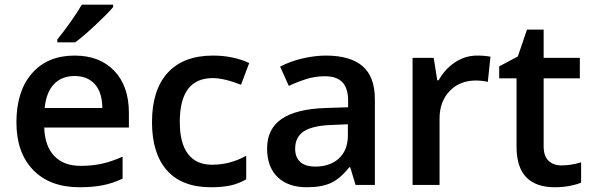

<svg xmlns="http://www.w3.org/2000/svg" viewBox="-20 -786 2516 816"><path d="M317.9 9.8Q191.9 9.8 120.8 -63.7Q49.8 -137.2 49.8 -266.1Q49.8 -398.4 115.7 -474.1Q181.6 -549.8 296.9 -549.8Q403.8 -549.8 465.8 -484.9Q527.8 -419.9 527.8 -306.2V-244.1H168Q170.4 -165.5 210.4 -123.3Q250.5 -81.1 323.2 -81.1Q371.1 -81.1 412.4 -90.1Q453.6 -99.1 501 -120.1V-26.9Q459 -6.8 416 1.5Q373 9.8 317.9 9.8ZM296.9 -462.9Q242.2 -462.9 209.2 -428.2Q176.3 -393.6 169.9 -327.1H415Q414.1 -394 382.8 -428.5Q351.6 -462.9 296.9 -462.9ZM223.6 -606V-618.2Q251.5 -652.3 281 -694.3Q310.5 -736.3 327.6 -766.1H460.9V-755.9Q435.5 -726.1 385 -679Q334.5 -631.8 299.8 -606Z M876 9.8Q753.4 9.8 689.7 -61.8Q626 -133.3 626 -267.1Q626 -403.3 692.6 -476.6Q759.3 -549.8 885.3 -549.8Q970.7 -549.8 1039.1 -518.1L1004.4 -425.8Q931.6 -454.1 884.3 -454.1Q744.1 -454.1 744.1 -268.1Q744.1 -177.2 779.1 -131.6Q814 -85.9 881.3 -85.9Q958 -85.9 1026.4 -124V-23.9Q995.6 -5.9 960.7 2Q925.8 9.8 876 9.8Z M1491.2 0 1468.3 -75.2H1464.4Q1425.3 -25.9 1385.7 -8.1Q1346.2 9.8 1284.2 9.8Q1204.6 9.8 1159.9 -33.2Q1115.2 -76.2 1115.2 -154.8Q1115.2 -238.3 1177.2 -280.8Q1239.3 -323.2 1366.2 -327.1L1459.5 -330.1V-358.9Q1459.5 -410.6 1435.3 -436.3Q1411.1 -461.9 1360.4 -461.9Q1318.8 -461.9 1280.8 -449.7Q1242.7 -437.5 1207.5 -420.9L1170.4 -502.9Q1214.4 -525.9 1266.6 -537.8Q1318.8 -549.8 1365.2 -549.8Q1468.3 -549.8 1520.8 -504.9Q1573.2 -460 1573.2 -363.8V0ZM1320.3 -78.1Q1382.8 -78.1 1420.7 -113Q1458.5 -147.9 1458.5 -210.9V-257.8L1389.2 -254.9Q1308.1 -252 1271.2 -227.8Q1234.4 -203.6 1234.4 -153.8Q1234.4 -117.7 1255.9 -97.9Q1277.3 -78.1 1320.3 -78.1Z M2007.3 -549.8Q2042 -549.8 2064.5 -544.9L2053.2 -438Q2028.8 -443.8 2002.4 -443.8Q1933.6 -443.8 1890.9 -398.9Q1848.1 -354 1848.1 -282.2V0H1733.4V-540H1823.2L1838.4 -444.8H1844.2Q1871.1 -493.2 1914.3 -521.5Q1957.5 -549.8 2007.3 -549.8Z M2365.7 -83Q2407.7 -83 2449.7 -96.2V-9.8Q2430.7 -1.5 2400.6 4.2Q2370.6 9.8 2338.4 9.8Q2175.3 9.8 2175.3 -162.1V-453.1H2101.6V-503.9L2180.7 -545.9L2219.7 -660.2H2290.5V-540H2444.3V-453.1H2290.5V-164.1Q2290.5 -122.6 2311.3 -102.8Q2332 -83 2365.7 -83Z"/></svg>

Font: f0_58770          
Style: Regular
Weight: 600
Foundry: Ascender Corporation
Version: Version 1.10